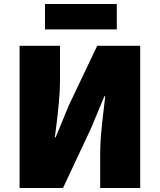

<svg xmlns="http://www.w3.org/2000/svg" viewBox="-20 -940 800 960"><path d="M78 -711H280V-532Q280 -486 274 -423.5Q268 -361 261 -306L254 -253H258L325 -415L466 -711H681V0H481V-180Q481 -254 499 -396L506 -459H502L435 -298L295 0H78ZM205 -920H564V-793H205Z"/></svg>

Font: Nebula Sans Black
Style: Regular
Weight: 900
Designer: Paul D. Hunt for Adobe (as Source Sans)
Foundry: Nebula Entertainment & Broadcasting LLC
Version: Version 1.010